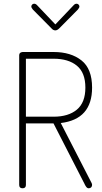

<svg xmlns="http://www.w3.org/2000/svg" viewBox="-20 -1010 549 1030"><path d="M83 -18V-714Q83 -729 101 -731H268Q360 -731 417 -686Q474 -641 474 -540Q474 -370 306 -350L471 -29Q474 -23 474 -18Q474 -10 469 -5Q464 0 456 0Q452 0 448.5 -2Q445 -4 441.5 -9Q438 -14 436.5 -17Q435 -20 431.5 -27.5Q428 -35 427 -36L267 -348H119V-18Q119 0 101 0Q83 0 83 -18ZM268 -695H119V-384H268Q347 -384 392.5 -422Q438 -460 438 -540Q438 -620 392.5 -657.5Q347 -695 268 -695ZM398 -959 298 -858Q287 -847 277 -847Q265 -847 256 -858L156 -959Q148 -969 148 -975Q148 -981 152.5 -985.5Q157 -990 163 -990Q172 -990 179 -982L277 -879L375 -982Q382 -990 391 -990Q397 -990 401.5 -985.5Q406 -981 406 -975Q406 -969 398 -959Z"/></svg>

Font: Dosis
Style: ExtraLight
Weight: 250
Designer: Edgar Tolentino, Pablo Impallari, Igino Marini
Foundry: Edgar Tolentino, Pablo Impallari, Igino Marini
Version: Version 1.007